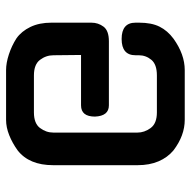

<svg xmlns="http://www.w3.org/2000/svg" viewBox="-18 -626 643 648"><g transform="rotate(-90 304.0 -301.5)"><path d="M181 -160Q181 -136 196.5 -115Q212 -94 249 -94H374Q411 -94 426.5 -112.5Q442 -131 442 -155V-166Q442 -213 497 -213Q552 -213 552 -166V-154Q552 -112 538.5 -85Q525 -58 498 -38Q445 0 392 0H224Q171 0 121 -38Q97 -58 84 -88.5Q71 -119 71 -159V-444Q71 -525 121 -564Q146 -582 172.5 -592.5Q199 -603 224 -603H392Q416 -603 445 -593.5Q474 -584 499 -568Q523 -551 537.5 -521Q552 -491 552 -450V-315Q552 -292 538.5 -274Q525 -256 489 -256H273Q237 -256 235 -303Q235 -350 273 -350H443L442 -443Q442 -468 426.5 -488.5Q411 -509 374 -509H249Q212 -509 196.5 -488.5Q181 -468 181 -443Z"/></g></svg>

Font: Gugi
Style: Regular
Weight: 400
Designer: HBKIM, TJKIM
Foundry: TAE System & Typefaces Co.
Version: Version 3.00